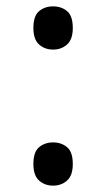

<svg xmlns="http://www.w3.org/2000/svg" viewBox="-20 -570 334 604"><path d="M147 -414Q121 -414 103 -430Q85 -446 85 -482Q85 -520 103 -535Q121 -550 147 -550Q173 -550 191 -535Q209 -520 209 -482Q209 -446 191 -430Q173 -414 147 -414ZM147 14Q121 14 103 -2Q85 -18 85 -54Q85 -92 103 -107Q121 -122 147 -122Q173 -122 191 -107Q209 -92 209 -54Q209 -18 191 -2Q173 14 147 14Z"/></svg>

Font: hextamil15
Style: Book
Weight: 400
Designer: Jelle Bosma - Monotype Design Team
Foundry: Monotype Imaging Inc.
Version: Version 2.003